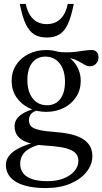

<svg xmlns="http://www.w3.org/2000/svg" viewBox="-20 -690 520 975"><path d="M211.5 265Q164 265 126.5 257.2Q89 249.5 63 234.5Q37 219.5 23.5 197.8Q10 176 10 147.5Q10 127.5 20.5 109.5Q31 91.5 53.2 76Q75.5 60.5 109.8 47.8Q144 35 192 25H217.5V37Q166 45.5 136.5 60.8Q107 76 94.8 96.5Q82.5 117 82.5 141.5Q82.5 169 97.2 189Q112 209 142.8 219.5Q173.5 230 221.5 230Q268 230 303.2 216Q338.5 202 358.2 178.5Q378 155 378 127.5Q378 108 369 94.5Q360 81 340.2 71.8Q320.5 62.5 288.2 57.2Q256 52 209 49Q162 46 131.8 37.2Q101.5 28.5 84.5 15.2Q67.5 2 60.8 -14.5Q54 -31 54 -49Q54 -83 85.5 -106.5Q117 -130 170.5 -141L183 -132Q156 -128.5 141.5 -115.2Q127 -102 127 -80Q127 -68 131.2 -58.2Q135.5 -48.5 148.2 -41Q161 -33.5 187 -28.2Q213 -23 256.5 -20Q300 -17 335.5 -9.2Q371 -1.5 396.2 13Q421.5 27.5 435.2 49.5Q449 71.5 449 103Q449 145 420.2 182Q391.5 219 338.2 242Q285 265 211.5 265ZM214.5 -122Q165.5 -122 125.5 -142.2Q85.5 -162.5 62.2 -198Q39 -233.5 39 -278.5Q39 -325 62.2 -360.5Q85.5 -396 125.5 -416Q165.5 -436 214.5 -436Q251.5 -436 283.2 -424.5Q315 -413 339 -391.8Q363 -370.5 376.5 -342Q390 -313.5 390 -279.5Q390 -233.5 366.8 -197.8Q343.5 -162 303.8 -142Q264 -122 214.5 -122ZM218.5 -155.5Q261.5 -155.5 285.8 -187Q310 -218.5 310 -274.5Q310 -334 282.8 -368.2Q255.5 -402.5 210.5 -402.5Q168 -402.5 143.5 -371.2Q119 -340 119 -283.5Q119 -224.5 146.2 -190Q173.5 -155.5 218.5 -155.5ZM276 -400.5 260 -429Q292.5 -424 319 -424.2Q345.5 -424.5 367.2 -427.2Q389 -430 408 -433Q427 -436 444 -436Q461.5 -436 470.8 -426.5Q480 -417 480 -397.5Q480 -379 467.5 -366.2Q455 -353.5 437.5 -353.5Q423.5 -353.5 410.8 -360.8Q398 -368 381.5 -377.5Q365 -387 339.8 -394Q314.5 -401 276 -400.5ZM217.5 -567.5Q244.5 -567.5 265.8 -578.5Q287 -589.5 302 -612.2Q317 -635 324 -670H354.5Q342 -605.5 324.8 -568.2Q307.5 -531 281.5 -515.2Q255.5 -499.5 217.5 -499.5Q179.5 -499.5 153.8 -515.2Q128 -531 110.5 -568.2Q93 -605.5 80.5 -670H111Q118 -635 133 -612.2Q148 -589.5 169.5 -578.5Q191 -567.5 217.5 -567.5Z"/></svg>

Font: Newsreader 16pt
Style: Regular
Weight: 400
Designer: Hugues Gentile
Foundry: Production Type
Version: Version 1.003